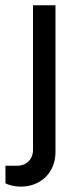

<svg xmlns="http://www.w3.org/2000/svg" viewBox="-52 -424 297 714"><path d="M25.4 270C101.1 270 154.3 215.8 154.3 142.1V-404.3H70.8V133.3C70.8 168.9 45.4 192.4 12.2 192.4H-31.7V257.3C-21.5 264.2 2.4 270 25.4 270Z"/></svg>

Font: Now Medium
Style: Regular
Weight: 500
Designer: Alfredo Marco Pradil
Foundry: Alfredo Marco Pradil
Version: Version 1.200;hotconv 1.0.109;makeotfexe 2.5.65596